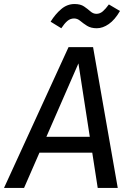

<svg xmlns="http://www.w3.org/2000/svg" viewBox="-52 -920 640 940"><path d="M283.5 -689.1H403.7L524.5 0H426.4L332 -609.6L65.8 0H-32.3ZM158.6 -250.3H399.6L411.6 -172.6H124.5ZM422 -781.7Q393.1 -781.7 374.1 -793.7Q355.1 -805.7 341.1 -817.6Q327 -829.6 311 -829.6Q292 -829.6 277.6 -817.1Q263.1 -804.6 248.1 -781.7L195.8 -813.8Q218.8 -851 247.9 -875.6Q277 -900.3 313.1 -900.3Q342.1 -900.3 359.6 -888.3Q377.1 -876.3 390.7 -864.3Q404.2 -852.3 420.1 -852.3Q437.1 -852.3 451.1 -864.3Q465.1 -876.3 481.1 -898.3L535.4 -866.2Q510.4 -823 480.8 -802.4Q451.2 -781.7 422 -781.7Z"/></svg>

Font: Fira Sans Variable
Style: Italic
Weight: 397
Italic angle: -8°
Designer: Carrois Corporate & Edenspiekermann AG
Foundry: Carrois Corporate GbR & Edenspiekermann AG
Version: Version 4.202